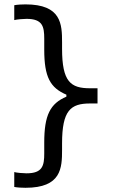

<svg xmlns="http://www.w3.org/2000/svg" viewBox="-20 -787 540 894"><path d="M289.1 -336.9C213.9 -304.7 186 -251.5 186 -123V-72.3C186 -15.6 178.2 20 103.5 20C89.4 20 58.1 17.6 46.4 14.2V83.5C60.5 86.4 84.5 87.4 98.6 87.4C265.6 87.4 269 -4.4 269 -89.4V-119.1C269 -273.4 309.1 -305.2 399.4 -305.2H434.1V-376H399.4C309.1 -376 269 -405.8 269 -560.1V-589.8C269 -674.8 265.6 -766.6 98.6 -766.6C84.5 -766.6 60.5 -765.6 46.4 -762.7V-693.4C58.1 -696.8 89.4 -699.2 103.5 -699.2C178.2 -699.2 186 -663.6 186 -606.9V-556.2C186 -427.7 213.9 -378.4 289.1 -346.2Z"/></svg>

Font: Inder
Style: Regular
Weight: 400
Designer: Irina Smirnova
Foundry: Irina Smirnova
Version: Version 1.001